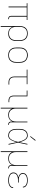

<svg xmlns="http://www.w3.org/2000/svg" viewBox="2124 -2910 1001 5290"><g transform="rotate(90 2625.0 -265.5)"><path d="M496 8Q481 8 465.5 3.5Q450 -1 439 -11.5Q428 -22 423 -37Q418 -52 418 -68V-501H182V0H161V-501H68V-520H532V-501H439V-68Q439 -56 442.5 -45Q446 -34 454 -26Q462 -18 473.5 -14.5Q485 -11 496 -11H509V8Z M699 215V-310Q699 -338 703.5 -366Q708 -394 719 -420Q730 -446 749 -467.5Q768 -489 792.5 -503Q817 -517 845 -522.5Q873 -528 901 -528Q929 -528 957.5 -522.5Q986 -517 1011 -503.5Q1036 -490 1056 -468.5Q1076 -447 1088 -421Q1100 -395 1104.5 -367Q1109 -339 1109 -310V-210Q1109 -182 1104.5 -153.5Q1100 -125 1088.5 -99.5Q1077 -74 1057.5 -52.5Q1038 -31 1013.5 -17Q989 -3 960.5 2.5Q932 8 904 8Q874 8 845 1.5Q816 -5 791 -21Q766 -37 748 -61Q730 -85 720 -113V215ZM901 -11Q927 -11 952.5 -16Q978 -21 1000.5 -33.5Q1023 -46 1041 -65.5Q1059 -85 1069.5 -109Q1080 -133 1084 -158.5Q1088 -184 1088 -210V-310Q1088 -336 1084 -361.5Q1080 -387 1069.5 -411Q1059 -435 1041 -454.5Q1023 -474 1000.5 -486.5Q978 -499 952.5 -504Q927 -509 901 -509Q875 -509 850 -504Q825 -499 803 -486Q781 -473 764 -453Q747 -433 737 -409.5Q727 -386 723.5 -361Q720 -336 720 -310V-210Q720 -184 723.5 -159Q727 -134 737 -110.5Q747 -87 764 -67Q781 -47 803 -34Q825 -21 850 -16Q875 -11 901 -11Z M1500 8Q1471 8 1442.5 2.5Q1414 -3 1389 -16.5Q1364 -30 1344.5 -51.5Q1325 -73 1312.5 -98.5Q1300 -124 1295.5 -152.5Q1291 -181 1291 -210V-310Q1291 -339 1295.5 -367.5Q1300 -396 1312.5 -422Q1325 -448 1344.5 -469Q1364 -490 1389.5 -503.5Q1415 -517 1443 -524Q1471 -531 1500 -531Q1529 -531 1557 -524Q1585 -517 1610.5 -503.5Q1636 -490 1655.5 -469Q1675 -448 1687.5 -422Q1700 -396 1704.5 -367.5Q1709 -339 1709 -310V-210Q1709 -181 1704.5 -152.5Q1700 -124 1687.5 -98.5Q1675 -73 1655.5 -51.5Q1636 -30 1611 -16.5Q1586 -3 1557.5 2.5Q1529 8 1500 8ZM1500 -11Q1526 -11 1552 -16Q1578 -21 1600.5 -33.5Q1623 -46 1640.5 -65.5Q1658 -85 1669 -108.5Q1680 -132 1684 -158Q1688 -184 1688 -210V-310Q1688 -336 1684 -362Q1680 -388 1669 -412Q1658 -436 1640 -455.5Q1622 -475 1599 -487Q1576 -499 1550 -504Q1524 -509 1497 -509Q1472 -509 1446.5 -504Q1421 -499 1398.5 -486Q1376 -473 1358.5 -453.5Q1341 -434 1330.5 -410.5Q1320 -387 1316 -361.5Q1312 -336 1312 -310V-210Q1312 -184 1316 -158Q1320 -132 1331 -108.5Q1342 -85 1359.5 -65.5Q1377 -46 1399.5 -33.5Q1422 -21 1448 -16Q1474 -11 1500 -11Z M2244 0Q2224 0 2203 -3.5Q2182 -7 2163.5 -16Q2145 -25 2130 -40Q2115 -55 2106 -74Q2097 -93 2093.5 -113.5Q2090 -134 2090 -155V-501H1899V-520H2301V-501H2110V-155Q2110 -137 2113 -119Q2116 -101 2124 -84.5Q2132 -68 2145 -54.5Q2158 -41 2174 -33Q2190 -25 2208 -22Q2226 -19 2244 -19H2311V0Z M2749 0Q2731 0 2713 -3Q2695 -6 2679 -14Q2663 -22 2650 -35Q2637 -48 2629 -64Q2621 -80 2618 -98Q2615 -116 2615 -134V-501H2474V-520H2635V-134Q2635 -111 2641.5 -88.5Q2648 -66 2664.5 -49.5Q2681 -33 2703.5 -26Q2726 -19 2749 -19H2797V0Z M2949 215V-520H2970V-210Q2970 -185 2973.5 -159.5Q2977 -134 2987 -110.5Q2997 -87 3013.5 -67Q3030 -47 3052 -34Q3074 -21 3099.5 -16Q3125 -11 3150 -11Q3175 -11 3200.5 -16Q3226 -21 3248 -34Q3270 -47 3286.5 -67Q3303 -87 3313 -110.5Q3323 -134 3326.5 -159.5Q3330 -185 3330 -210V-520H3351V-68Q3351 -56 3354.5 -45Q3358 -34 3366 -26Q3374 -18 3385 -14.5Q3396 -11 3408 -11H3421V8H3408Q3392 8 3377 3.5Q3362 -1 3351 -11.5Q3340 -22 3335 -37Q3330 -52 3330 -68V-113Q3320 -85 3302 -61Q3284 -37 3259.5 -21Q3235 -5 3205.5 1.5Q3176 8 3147 8Q3119 8 3092 2.5Q3065 -3 3041.5 -16.5Q3018 -30 2999.5 -51.5Q2981 -73 2970 -98V215Z M3718 8Q3691 8 3664 2Q3637 -4 3614.5 -19.5Q3592 -35 3576 -57Q3560 -79 3550 -104Q3540 -129 3536.5 -156Q3533 -183 3533 -210V-310Q3533 -337 3536.5 -364Q3540 -391 3550 -416Q3560 -441 3576 -463Q3592 -485 3614.5 -500.5Q3637 -516 3664 -522Q3691 -528 3718 -528Q3744 -528 3768.5 -517.5Q3793 -507 3811.5 -488Q3830 -469 3843 -446.5Q3856 -424 3866 -400Q3876 -376 3884 -351Q3892 -326 3899 -301Q3911 -355 3922 -410Q3933 -465 3944 -520H3965Q3951 -456 3937.5 -391.5Q3924 -327 3909 -263Q3925 -198 3938.5 -132Q3952 -66 3967 0H3946Q3934 -56 3922.5 -112.5Q3911 -169 3899 -226Q3892 -200 3884 -174.5Q3876 -149 3866 -124.5Q3856 -100 3843 -76.5Q3830 -53 3812 -33.5Q3794 -14 3769 -3Q3744 8 3718 8ZM3718 -11Q3745 -11 3770 -24.5Q3795 -38 3812 -59.5Q3829 -81 3840.5 -106Q3852 -131 3861 -157Q3870 -183 3877 -209.5Q3884 -236 3890 -263Q3884 -289 3877 -315Q3870 -341 3860.5 -366.5Q3851 -392 3839.5 -416.5Q3828 -441 3811 -462Q3794 -483 3769.5 -496Q3745 -509 3718 -509Q3693 -509 3669 -503Q3645 -497 3625 -483Q3605 -469 3591 -449Q3577 -429 3568.5 -406Q3560 -383 3557 -358.5Q3554 -334 3554 -310V-210Q3554 -186 3557 -161.5Q3560 -137 3568.5 -114Q3577 -91 3591 -71Q3605 -51 3625 -37Q3645 -23 3669 -17Q3693 -11 3718 -11ZM3747 -595 3732 -605 3841 -746 3859 -734Z M4149 215V-520H4170V-210Q4170 -185 4173.5 -159.5Q4177 -134 4187 -110.5Q4197 -87 4213.5 -67Q4230 -47 4252 -34Q4274 -21 4299.5 -16Q4325 -11 4350 -11Q4375 -11 4400.5 -16Q4426 -21 4448 -34Q4470 -47 4486.5 -67Q4503 -87 4513 -110.5Q4523 -134 4526.5 -159.5Q4530 -185 4530 -210V-520H4551V-68Q4551 -56 4554.5 -45Q4558 -34 4566 -26Q4574 -18 4585 -14.5Q4596 -11 4608 -11H4621V8H4608Q4592 8 4577 3.5Q4562 -1 4551 -11.5Q4540 -22 4535 -37Q4530 -52 4530 -68V-113Q4520 -85 4502 -61Q4484 -37 4459.5 -21Q4435 -5 4405.5 1.5Q4376 8 4347 8Q4319 8 4292 2.5Q4265 -3 4241.5 -16.5Q4218 -30 4199.5 -51.5Q4181 -73 4170 -98V215Z M4947 8Q4923 8 4899 6Q4875 4 4851.5 -2.5Q4828 -9 4806.5 -20Q4785 -31 4767.5 -48Q4750 -65 4741.5 -88Q4733 -111 4733 -135Q4733 -161 4743 -185.5Q4753 -210 4773 -227.5Q4793 -245 4817.5 -255Q4842 -265 4867 -271Q4844 -276 4822.5 -286Q4801 -296 4783.5 -311.5Q4766 -327 4757.5 -349.5Q4749 -372 4749 -396Q4749 -418 4757 -439.5Q4765 -461 4781 -476.5Q4797 -492 4817 -502Q4837 -512 4858.5 -518Q4880 -524 4902.5 -526Q4925 -528 4947 -528Q4969 -528 4991 -526Q5013 -524 5034 -518.5Q5055 -513 5075 -503Q5095 -493 5111 -478Q5127 -463 5136 -442.5Q5145 -422 5145 -400Q5145 -398 5145 -397Q5145 -396 5145 -395H5124Q5124 -396 5124 -397Q5124 -398 5124 -399Q5124 -418 5115.5 -436Q5107 -454 5093 -467Q5079 -480 5061 -488Q5043 -496 5024 -501Q5005 -506 4985.5 -507.5Q4966 -509 4947 -509Q4927 -509 4907.5 -507.5Q4888 -506 4869 -501Q4850 -496 4832 -487.5Q4814 -479 4799.5 -465.5Q4785 -452 4777.5 -433.5Q4770 -415 4770 -395Q4770 -375 4777.5 -356Q4785 -337 4799.5 -323.5Q4814 -310 4832.5 -301.5Q4851 -293 4870.5 -288Q4890 -283 4910 -281.5Q4930 -280 4950 -280H5010V-261H4950Q4928 -261 4906.5 -259Q4885 -257 4863.5 -252Q4842 -247 4822 -237.5Q4802 -228 4786 -213Q4770 -198 4762 -177.5Q4754 -157 4754 -135Q4754 -114 4762 -93.5Q4770 -73 4786 -58Q4802 -43 4821.5 -34Q4841 -25 4862 -20Q4883 -15 4904.5 -13Q4926 -11 4947 -11Q4968 -11 4988.5 -12.5Q5009 -14 5029.5 -18.5Q5050 -23 5069 -31.5Q5088 -40 5104.5 -53Q5121 -66 5130.5 -85Q5140 -104 5140 -125Q5140 -125 5140 -125.5Q5140 -126 5140 -127H5161Q5161 -126 5161 -125.5Q5161 -125 5161 -124Q5161 -101 5150.5 -79Q5140 -57 5122.5 -41.5Q5105 -26 5083.5 -16.5Q5062 -7 5039.5 -1.5Q5017 4 4993.5 6Q4970 8 4947 8Z"/></g></svg>

Font: Zed Sans Thin Extended
Style: Regular
Weight: 100
Width: 7
Designer: Belleve Invis
Foundry: Belleve Invis
Version: Version 1.0.0; ttfautohint (v1.8.4)